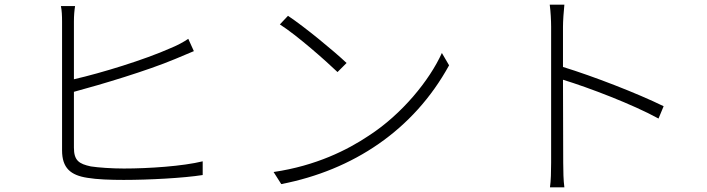

<svg xmlns="http://www.w3.org/2000/svg" viewBox="-20 -784 3040 826"><path d="M298 -389C417 -421 614 -480 733 -530C761 -541 791 -555 814 -564L790 -617C768 -602 743 -589 714 -577C602 -527 416 -470 298 -443V-691C298 -718 300 -739 303 -758H242C246 -739 247 -716 247 -691V-137C247 -61 284 -30 356 -19C397 -12 456 -10 512 -10C621 -10 770 -18 852 -31V-90C767 -69 620 -59 513 -59C461 -59 404 -63 371 -68C320 -79 298 -93 298 -149Z M1184 -679C1259 -631 1382 -522 1432 -474L1471 -513C1416 -565 1291 -668 1219 -716ZM1190 8C1499 -52 1759 -224 1912 -503L1881 -556C1828 -439 1710 -293 1566 -200C1475 -139 1340 -71 1157 -44Z M2835 -327C2721 -383 2532 -456 2402 -496V-669C2402 -693 2405 -736 2408 -764H2345C2349 -735 2351 -693 2351 -669V-84C2351 -48 2350 -5 2346 22H2408C2404 -6 2403 -49 2403 -84L2402 -441C2513 -407 2702 -335 2813 -274Z"/></svg>

Font: Spoqa Han Sans Neo Light
Style: Regular
Weight: 300
Designer: [Spoqa Han Sans Neo] Dong-huui Kim ___ Younghwa Kang ___ Yujin Lee ___ [Noto Sans] Ryoko NISHIZUKA ____ (kana & ideograp
Foundry: Spoqa (http://www.spoqa-han-sans.com)
Version: Version 1.100;hotconv 1.0.109;makeotfexe 2.5.65596